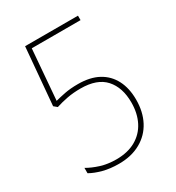

<svg xmlns="http://www.w3.org/2000/svg" viewBox="-174 -819 854 934"><g transform="rotate(-30 252.5 -352.0)"><path d="M240 -426Q308 -426 354 -401Q400 -376 424 -329.5Q448 -283 448 -219Q448 -151 421 -99.5Q394 -48 342.5 -19Q291 10 220 10Q171 10 131.5 -0.5Q92 -11 64 -27V-57Q93 -40 132.5 -27.5Q172 -15 220 -15Q284 -15 329 -40.5Q374 -66 397.5 -112Q421 -158 421 -219Q421 -303 377 -352Q333 -401 240 -401Q199 -401 165 -394.5Q131 -388 100 -378L82 -393L110 -714H407V-689H133L110 -407Q132 -413 164.5 -419.5Q197 -426 240 -426Z"/></g></svg>

Font: Noto Sans Khmer SemiCondensed Thin
Style: Regular
Weight: 250
Width: 4
Designer: Danh Hong and the Monotype Design Team
Foundry: Monotype Imaging Inc.
Version: Version 2.004